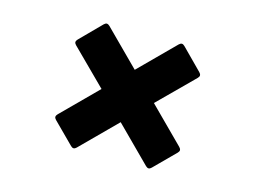

<svg xmlns="http://www.w3.org/2000/svg" viewBox="-84 -819 1168 878"><g transform="rotate(15 500.0 -380.0)"><path d="M664 -668 500 -504 336 -668C332 -672 327 -675 322 -675C318 -675 313 -672 309 -668L212 -570C208 -566 205 -561 205 -556C205 -552 208 -547 212 -543L376 -380L212 -216C208 -212 205 -207 205 -202C205 -198 208 -193 212 -189L309 -92C313 -88 318 -85 322 -85C327 -85 332 -88 336 -92L500 -256L664 -92C668 -88 673 -85 678 -85C682 -85 687 -88 691 -92L788 -189C792 -193 795 -198 795 -202C795 -207 792 -212 788 -216L624 -380L788 -543C792 -547 795 -552 795 -556C795 -561 792 -566 788 -570L691 -668C687 -672 682 -675 678 -675C673 -675 668 -672 664 -668Z"/></g></svg>

Font: LINE Seed JP App_OTF ExtraBold
Style: Regular
Weight: 800
Designer: LINE & Fontrix & Fontworks
Version: Version 1.013